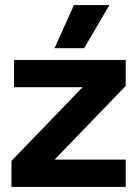

<svg xmlns="http://www.w3.org/2000/svg" viewBox="-20 -733 538 753"><path d="M25 -102 302 -389V-391H35V-498H473V-396L196 -109V-107H473V0H25ZM270 -713H409L310 -544H194Z"/></svg>

Font: Chakra Petch
Style: Bold
Weight: 700
Designer: Katatrad Aksorn Co.,Ltd.
Foundry: Cadson Demak Co.,Ltd.
Version: Version 1.000; ttfautohint (v1.6)